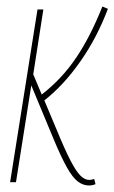

<svg xmlns="http://www.w3.org/2000/svg" viewBox="-20 -559 351 589"><path d="M11 0 95 -530H113L82 -331L108 -269Q170 -317 214 -382.5Q258 -448 294 -539L311 -532Q278 -444 226.5 -370.5Q175 -297 116 -251L153 -163Q178 -102 195.5 -68Q213 -34 226.5 -20.5Q240 -7 254 -7Q260 -7 269 -10L273 6Q263 10 253 10Q235 10 219 -2Q203 -14 185.5 -45Q168 -76 145 -131L76 -297L29 0Z"/></svg>

Font: Georama Condensed Thin
Style: Italic
Weight: 100
Width: 3
Italic angle: -9°
Designer: Jean-Baptiste Levee
Foundry: Production Type
Version: Version 1.000